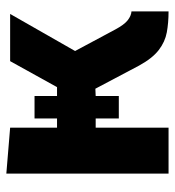

<svg xmlns="http://www.w3.org/2000/svg" viewBox="7 -559 552 606"><g transform="rotate(-90 283.0 -256.0)"><path d="M550 -117Q536 -118 522 -129Q508 -140 493 -168L425 -295L542 -500H393L311 -352H283V-423H212V-352H183V-500L38 -512V0H183V-230H212V-157H283V-230L306 -231L379 -93Q402 -51 428 -31Q454 -11 484 -5.5Q514 0 550 0Z"/></g></svg>

Font: Advent Pro ExtraBold
Style: Regular
Weight: 800
Designer: VivaRado, Andreas Kalpakidis
Foundry: VivaRado, Andreas Kalpakidis
Version: Version 3.000